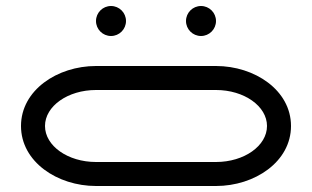

<svg xmlns="http://www.w3.org/2000/svg" viewBox="-20 -620 1040 640"><path d="M600 -550C600 -522.4 622.4 -500 650 -500C677.6 -500 700 -522.4 700 -550C700 -577.6 677.6 -600 650 -600C622.4 -600 600 -577.6 600 -550ZM300 -550C300 -522.4 322.4 -500 350 -500C377.6 -500 400 -522.4 400 -550C400 -577.6 377.6 -600 350 -600C322.4 -600 300 -577.6 300 -550ZM130 -200C130 -266.2 206.2 -320 300 -320H700C793.8 -320 870 -266.2 870 -200C870 -133.8 793.8 -80 700 -80H300C206.2 -80 130 -133.8 130 -200ZM50 -200C50 -80.5 171.3 0 300 0H700C828.7 0 950 -80.5 950 -200C950 -319.5 828.7 -400 700 -400H300C171.3 -400 50 -319.5 50 -200Z"/></svg>

Font: KetosagCBd
Style: Regular
Weight: 500
Designer: gluk
Foundry: gluk
Version: Version 00.0024